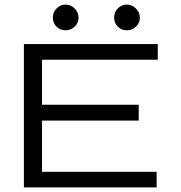

<svg xmlns="http://www.w3.org/2000/svg" viewBox="-20 -816 790 836"><path d="M84 0V-624H667V-556H163V-360H584V-291H163V-68H662V0ZM265 -684Q242 -684 226 -700Q210 -716 210 -739Q210 -762 226 -779Q242 -796 265 -796Q288 -796 305 -779Q322 -762 322 -739Q322 -716 305 -700Q288 -684 265 -684ZM532 -684Q509 -684 493 -700Q477 -716 477 -739Q477 -763 493 -779.5Q509 -796 532 -796Q555 -796 572 -779Q589 -762 589 -739Q589 -716 572 -700Q555 -684 532 -684Z"/></svg>

Font: Inconsolata ExtraExpanded
Style: Regular
Weight: 400
Width: 8
Monospace: yes
Designer: Raph Levien, Cyreal, Brenton Simpson
Foundry: Raph Levien, Cyreal, Google
Version: Version 3.001; ttfautohint (v1.8.2.53-6de2)